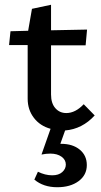

<svg xmlns="http://www.w3.org/2000/svg" viewBox="-20 -540 424 805"><path d="M377 -56Q325 1 253 7L233 63H236Q285 63 314.5 87.5Q344 112 344 152Q344 194 309.5 219.5Q275 245 220 245Q162 245 124 213L139 180Q169 195 199 195Q226 195 241 181.5Q256 168 256 150Q256 130 238 117Q220 104 191 104Q173 104 154 108L192 0Q148 -12 122 -46Q96 -80 96 -126V-351H18L24 -409L98 -411L114 -503L194 -520V-413L345 -416L339 -350H194V-144Q194 -107 212 -86.5Q230 -66 258 -66Q296 -66 331 -103Z"/></svg>

Font: EauTestText Semibold
Style: Regular
Weight: 600
Designer: Christian Thalmann (Catharsis Fonts)
Version: Version 0.001;PS 000.001;hotconv 1.0.88;makeotf.lib2.5.64775